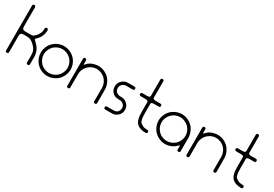

<svg xmlns="http://www.w3.org/2000/svg" viewBox="30 -1434 3179 2228"><g transform="rotate(30 1619.0 -320.0)"><path d="M360.4 -19.5Q360.4 0 339.8 0Q320.3 0 320.3 -19.5Q320.3 -59.6 320.3 -70.3Q320.3 -80.1 320.3 -120.1Q320.3 -155.3 308.6 -180.7Q296.9 -207 270.5 -232.4Q242.2 -259.8 220.7 -269.5Q200.2 -280.3 160.2 -280.3Q150.4 -280.3 139.6 -280.3Q129.9 -280.3 120.1 -280.3Q99.6 -280.3 89.8 -269.5Q80.1 -259.8 80.1 -240.2Q80.1 -219.7 80.1 -139.6Q80.1 -59.6 80.1 -19.5Q80.1 0 59.6 0Q40 0 40 -19.5Q40 -59.6 40 -320.3Q40 -580.1 40 -620.1Q40 -639.6 59.6 -639.6Q80.1 -639.6 80.1 -620.1Q80.1 -580.1 80.1 -480.5Q80.1 -379.9 80.1 -360.4Q80.1 -339.8 89.8 -330.1Q99.6 -320.3 120.1 -320.3Q129.9 -320.3 139.6 -320.3Q150.4 -320.3 160.2 -320.3Q200.2 -320.3 213.9 -321.3Q227.5 -322.3 252.9 -346.7Q274.4 -369.1 287.1 -394.5Q299.8 -419.9 299.8 -460Q299.8 -480.5 320.3 -480.5Q339.8 -480.5 339.8 -460Q339.8 -419.9 324.2 -383.8Q309.6 -348.6 280.3 -320.3Q276.4 -316.4 274.4 -314.5Q272.5 -312.5 268.6 -308.6Q264.6 -304.7 264.6 -299.8Q264.6 -294.9 268.6 -292Q276.4 -284.2 278.3 -282.2Q280.3 -280.3 299.8 -259.8Q329.1 -231.4 344.7 -194.3Q360.4 -158.2 360.4 -120.1Q360.4 -82 360.4 -71.3Q360.4 -59.6 360.4 -19.5Z M741.2 -58.6Q713.9 -31.2 675.8 -15.6Q637.7 0 599.6 0Q561.5 0 523.4 -15.6Q485.4 -31.2 459 -58.6Q431.6 -85.9 416 -124Q400.4 -161.1 400.4 -200.2Q400.4 -238.3 416 -276.4Q431.6 -314.5 459 -340.8Q485.4 -368.2 523.4 -383.8Q561.5 -399.4 599.6 -399.4Q637.7 -399.4 675.8 -383.8Q713.9 -368.2 741.2 -340.8Q768.6 -314.5 784.2 -276.4Q799.8 -238.3 799.8 -200.2Q799.8 -161.1 784.2 -124Q768.6 -85.9 741.2 -58.6ZM759.8 -200.2Q759.8 -230.5 747.1 -260.7Q734.4 -291 712.9 -312.5Q691.4 -334 661.1 -346.7Q630.9 -359.4 599.6 -359.4Q569.3 -359.4 539.1 -346.7Q508.8 -334 487.3 -312.5Q465.8 -291 453.1 -260.7Q440.4 -230.5 440.4 -200.2Q440.4 -168.9 453.1 -138.7Q465.8 -108.4 487.3 -86.9Q508.8 -65.4 539.1 -52.7Q569.3 -40 599.6 -40Q630.9 -40 661.1 -52.7Q691.4 -65.4 712.9 -86.9Q734.4 -108.4 747.1 -138.7Q759.8 -168.9 759.8 -200.2Z M1260.7 -19.5Q1260.7 0 1240.2 0Q1220.7 0 1220.7 -19.5Q1220.7 -59.6 1220.7 -110.4Q1220.7 -160.2 1220.7 -200.2Q1220.7 -231.4 1208 -260.7Q1195.3 -291 1172.9 -313.5Q1152.3 -334 1122.1 -346.7Q1090.8 -359.4 1060.5 -359.4Q1029.3 -359.4 999 -346.7Q969.7 -334 948.2 -312.5Q926.8 -291 913.1 -260.7Q900.4 -230.5 900.4 -200.2Q900.4 -160.2 900.4 -110.4Q900.4 -59.6 900.4 -19.5Q900.4 0 879.9 0Q860.4 0 860.4 -19.5Q860.4 -59.6 860.4 -110.4Q860.4 -162.1 860.4 -200.2Q860.4 -221.7 860.4 -291Q860.4 -360.4 860.4 -379.9Q860.4 -400.4 879.9 -400.4Q900.4 -400.4 900.4 -379.9Q900.4 -360.4 900.4 -355.5Q900.4 -350.6 900.4 -339.8Q900.4 -320.3 909.2 -330.1Q918 -339.8 918.9 -340.8Q944.3 -370.1 983.4 -384.8Q1022.5 -399.4 1060.5 -399.4Q1098.6 -399.4 1136.7 -383.8Q1174.8 -368.2 1202.1 -340.8Q1228.5 -313.5 1244.1 -276.4Q1259.8 -238.3 1259.8 -200.2Q1259.8 -162.1 1260.7 -110.4Q1260.7 -59.6 1260.7 -19.5Z M1540 -110.4Q1540 -143.6 1516.6 -162.1Q1494.1 -179.7 1470.7 -179.7Q1460 -179.7 1460 -179.7Q1460 -179.7 1449.2 -179.7Q1402.3 -179.7 1371.1 -210.9Q1340.8 -241.2 1339.8 -289.1Q1339.8 -336.9 1374 -368.2Q1408.2 -400.4 1450.2 -400.4Q1490.2 -400.4 1495.1 -400.4Q1500 -400.4 1540 -400.4Q1559.6 -400.4 1559.6 -379.9Q1559.6 -360.4 1540 -360.4Q1500 -360.4 1495.1 -360.4Q1489.3 -360.4 1449.2 -360.4Q1426.8 -360.4 1403.3 -341.8Q1379.9 -323.2 1379.9 -290Q1379.9 -253.9 1402.3 -237.3Q1424.8 -219.7 1450.2 -219.7Q1460 -219.7 1460 -219.7Q1460.9 -219.7 1469.7 -219.7Q1513.7 -219.7 1546.9 -188.5Q1580.1 -158.2 1580.1 -110.4Q1580.1 -60.5 1544.9 -30.3Q1510.7 0 1468.8 0Q1428.7 0 1424.8 0Q1419.9 0 1379.9 0Q1359.4 0 1359.4 -19.5Q1359.4 -40 1379.9 -40Q1419.9 -40 1424.8 -40Q1429.7 -40 1469.7 -40Q1504.9 -41 1522.5 -61.5Q1540 -83 1540 -110.4Z M1758.8 -620.1Q1758.8 -639.6 1779.3 -639.6Q1798.8 -639.6 1798.8 -620.1Q1798.8 -599.6 1798.8 -509.8Q1798.8 -419.9 1798.8 -400.4Q1798.8 -379.9 1838.9 -379.9Q1878.9 -379.9 1899.4 -379.9Q1918.9 -379.9 1918.9 -360.4Q1918.9 -339.8 1899.4 -339.8Q1878.9 -339.8 1838.9 -339.8Q1798.8 -339.8 1798.8 -320.3Q1798.8 -299.8 1798.8 -260.7Q1798.8 -222.7 1798.8 -202.1Q1798.8 -143.6 1804.7 -115.2Q1809.6 -87.9 1821.3 -76.2Q1834 -63.5 1856.4 -51.8Q1879.9 -40 1918.9 -40Q1939.5 -40 1939.5 -19.5Q1939.5 0 1918.9 0Q1878.9 0 1849.6 -9.8Q1819.3 -19.5 1798.8 -40Q1779.3 -59.6 1769.5 -93.8Q1758.8 -127 1758.8 -202.1Q1758.8 -222.7 1758.8 -260.7Q1758.8 -299.8 1758.8 -320.3Q1758.8 -339.8 1718.8 -339.8Q1678.7 -339.8 1659.2 -339.8Q1638.7 -339.8 1638.7 -360.4Q1638.7 -379.9 1659.2 -379.9Q1678.7 -379.9 1718.8 -379.9Q1758.8 -379.9 1758.8 -400.4Q1758.8 -419.9 1758.8 -509.8Q1758.8 -599.6 1758.8 -620.1Z M2319.3 -58.6Q2293 -31.2 2254.9 -15.6Q2216.8 0 2178.7 0Q2140.6 0 2102.5 -15.6Q2064.5 -31.2 2037.1 -58.6Q2009.8 -85.9 1994.1 -124Q1978.5 -162.1 1978.5 -200.2Q1978.5 -238.3 1994.1 -276.4Q2009.8 -314.5 2037.1 -340.8Q2064.5 -368.2 2102.5 -383.8Q2140.6 -399.4 2178.7 -399.4Q2216.8 -399.4 2254.9 -383.8Q2293 -368.2 2319.3 -340.8Q2346.7 -314.5 2362.3 -276.4Q2377.9 -238.3 2378.9 -200.2Q2378.9 -160.2 2378.9 -99.6Q2378.9 -40 2378.9 -19.5Q2378.9 0 2359.4 0Q2338.9 0 2338.9 -19.5Q2338.9 -33.2 2338.9 -40Q2338.9 -45.9 2338.9 -59.6Q2338.9 -80.1 2330.1 -69.3Q2320.3 -59.6 2319.3 -58.6ZM2292 -312.5Q2270.5 -334 2239.3 -346.7Q2209 -359.4 2178.7 -359.4Q2147.5 -359.4 2117.2 -346.7Q2087.9 -334 2066.4 -312.5Q2044.9 -291 2031.2 -260.7Q2018.6 -230.5 2018.6 -200.2Q2018.6 -168.9 2031.2 -138.7Q2043.9 -107.4 2065.4 -86.9Q2086.9 -64.5 2117.2 -52.7Q2147.5 -40 2178.7 -40Q2209 -40 2239.3 -52.7Q2269.5 -65.4 2291 -86.9Q2313.5 -108.4 2326.2 -138.7Q2338.9 -168.9 2338.9 -200.2Q2338.9 -231.4 2326.2 -260.7Q2313.5 -291 2292 -312.5Z M2859.4 -19.5Q2859.4 0 2838.9 0Q2819.3 0 2819.3 -19.5Q2819.3 -59.6 2819.3 -110.4Q2819.3 -160.2 2819.3 -200.2Q2819.3 -231.4 2806.6 -260.7Q2793.9 -291 2771.5 -313.5Q2751 -334 2720.7 -346.7Q2689.5 -359.4 2659.2 -359.4Q2627.9 -359.4 2597.7 -346.7Q2568.4 -334 2546.9 -312.5Q2525.4 -291 2511.7 -260.7Q2499 -230.5 2499 -200.2Q2499 -160.2 2499 -110.4Q2499 -59.6 2499 -19.5Q2499 0 2478.5 0Q2459 0 2459 -19.5Q2459 -59.6 2459 -110.4Q2459 -162.1 2459 -200.2Q2459 -221.7 2459 -291Q2459 -360.4 2459 -379.9Q2459 -400.4 2478.5 -400.4Q2499 -400.4 2499 -379.9Q2499 -360.4 2499 -355.5Q2499 -350.6 2499 -339.8Q2499 -320.3 2507.8 -330.1Q2516.6 -339.8 2517.6 -340.8Q2543 -370.1 2582 -384.8Q2621.1 -399.4 2659.2 -399.4Q2697.3 -399.4 2735.4 -383.8Q2773.4 -368.2 2800.8 -340.8Q2827.1 -313.5 2842.8 -276.4Q2858.4 -238.3 2858.4 -200.2Q2858.4 -162.1 2859.4 -110.4Q2859.4 -59.6 2859.4 -19.5Z M3038.1 -620.1Q3038.1 -639.6 3058.6 -639.6Q3078.1 -639.6 3078.1 -620.1Q3078.1 -599.6 3078.1 -509.8Q3078.1 -419.9 3078.1 -400.4Q3078.1 -379.9 3118.2 -379.9Q3158.2 -379.9 3178.7 -379.9Q3198.2 -379.9 3198.2 -360.4Q3198.2 -339.8 3178.7 -339.8Q3158.2 -339.8 3118.2 -339.8Q3078.1 -339.8 3078.1 -320.3Q3078.1 -299.8 3078.1 -260.7Q3078.1 -222.7 3078.1 -202.1Q3078.1 -143.6 3084 -115.2Q3088.9 -87.9 3100.6 -76.2Q3113.3 -63.5 3135.7 -51.8Q3159.2 -40 3198.2 -40Q3218.8 -40 3218.8 -19.5Q3218.8 0 3198.2 0Q3158.2 0 3128.9 -9.8Q3098.6 -19.5 3078.1 -40Q3058.6 -59.6 3048.8 -93.8Q3038.1 -127 3038.1 -202.1Q3038.1 -222.7 3038.1 -260.7Q3038.1 -299.8 3038.1 -320.3Q3038.1 -339.8 2998 -339.8Q2958 -339.8 2938.5 -339.8Q2918 -339.8 2918 -360.4Q2918 -379.9 2938.5 -379.9Q2958 -379.9 2998 -379.9Q3038.1 -379.9 3038.1 -400.4Q3038.1 -419.9 3038.1 -509.8Q3038.1 -599.6 3038.1 -620.1Z"/></g></svg>

Font: Demofont
Style: Regular
Weight: 400
Version: Version 1.0